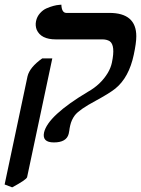

<svg xmlns="http://www.w3.org/2000/svg" viewBox="-27 -577 601 818"><path d="M24.9 221.2 -7.3 209 90.3 -252Q99.6 -290.5 152.8 -328.1H195.8L88.4 178.2Q84 189.5 24.9 221.2ZM272 -42Q271 -37.6 269.5 -29.8Q269 -22.9 265.6 -6.8Q256.3 29.8 202.6 29.8Q151.9 29.8 160.6 -12.2Q176.8 -84 347.7 -186Q401.9 -216.3 432.1 -266.1Q445.3 -288.6 449.7 -310.1Q465.3 -383.8 440.4 -401.4Q428.7 -408.7 411.1 -409.2H210.9Q147.5 -409.2 129.4 -450.2Q122.6 -467.8 126.5 -486.8Q130.4 -505.9 143.1 -520.3Q155.8 -534.7 170.9 -541.3Q186 -547.9 200.4 -551.8Q214.8 -555.7 224.6 -556.2L234.4 -557.1Q235.8 -522.9 254.9 -522H439Q553.7 -522 553.7 -422.4Q553.7 -394 543 -344.2Q522.5 -246.6 463.9 -199.2Q439.5 -179.7 379.4 -147Q311.5 -110.8 292 -85.9Q277.3 -66.4 272 -42Z"/></svg>

Font: Linux Libertine Slanted O
Style: Bold Slanted
Weight: 700
Designer: Philipp H. Poll
Foundry: Philipp H. Poll
Version: Version 5.0.0